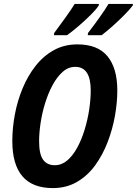

<svg xmlns="http://www.w3.org/2000/svg" viewBox="-20 -952 700 982"><path d="M250 10Q43 10 43 -231Q43 -297 56 -366.5Q69 -436 95.5 -500Q122 -564 162 -615Q202 -666 255.5 -695.5Q309 -725 376 -725Q480 -725 530 -664Q580 -603 580 -489Q580 -428 568 -360Q556 -292 531 -226.5Q506 -161 467.5 -107.5Q429 -54 374.5 -22Q320 10 250 10ZM260 -107Q295 -107 323.5 -131Q352 -155 374.5 -196Q397 -237 412.5 -287.5Q428 -338 436 -390.5Q444 -443 444 -490Q444 -610 365 -610Q329 -610 300 -584Q271 -558 248.5 -516Q226 -474 210.5 -423.5Q195 -373 187.5 -322.5Q180 -272 180 -230Q180 -163 200.5 -135Q221 -107 260 -107ZM430 -783Q463 -826 491 -865.5Q519 -905 535 -932H660L659 -924Q645 -905 617 -876.5Q589 -848 557 -819.5Q525 -791 500 -772H429ZM257 -783Q290 -827 318 -866.5Q346 -906 362 -932H486L485 -924Q473 -905 445 -877Q417 -849 384 -820.5Q351 -792 323 -772H256Z"/></svg>

Font: Noto Sans Condensed
Style: Bold Italic
Weight: 700
Width: 3
Italic angle: -12°
Designer: Monotype Design Team
Foundry: Monotype Imaging Inc.
Version: Version 2.013; ttfautohint (v1.8.4.7-5d5b)